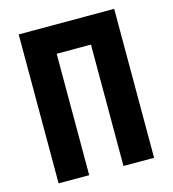

<svg xmlns="http://www.w3.org/2000/svg" viewBox="-109 -820 817 909"><g transform="rotate(-15 300.0 -365.0)"><path d="M216 0V-595H384V0H534V-730H66V0Z"/></g></svg>

Font: Tekne LDO ExtraBold
Style: Regular
Weight: 800
Monospace: yes
Designer: Alessio Laiso, Mario Rullo, Paolo Rosset
Foundry: Alessio Laiso
Version: Version 1.000;hotconv 1.0.109;makeotfexe 2.5.65596